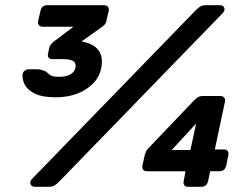

<svg xmlns="http://www.w3.org/2000/svg" viewBox="-20 -720 945 740"><path d="M195 -345Q142 -345 113.5 -359.5Q85 -374 75 -394.5Q65 -415 67 -434Q69 -444 76.5 -448.5Q84 -453 88 -453H124Q133 -453 140.5 -450.5Q148 -448 154 -446Q161 -442 165.5 -437Q170 -432 178.5 -428Q187 -424 209 -424Q234 -424 250.5 -433Q267 -442 271 -459Q274 -478 261.5 -485Q249 -492 226 -492H181Q172 -492 167.5 -498Q163 -504 165 -513L170 -536Q172 -543 175.5 -548Q179 -553 185 -558L263 -617H145Q135 -617 130 -623Q125 -629 127 -639L136 -678Q141 -700 162 -700H381Q391 -700 396 -694Q401 -688 399 -678L391 -644Q390 -635 386 -628.5Q382 -622 370 -614L294 -560Q339 -553 359 -527Q379 -501 370 -457Q363 -423 338.5 -398Q314 -373 277.5 -359Q241 -345 195 -345ZM116 0Q101 0 97.5 -10.5Q94 -21 104 -31L735 -681Q744 -690 752 -695Q760 -700 774 -700H826Q841 -700 844.5 -689.5Q848 -679 838 -669L207 -19Q198 -10 190 -5Q182 0 168 0ZM705 0Q695 0 690.5 -6Q686 -12 688 -22L695 -60H547Q536 -60 531.5 -66Q527 -72 529 -82L538 -123Q539 -125 541.5 -133Q544 -141 556 -153L727 -332Q737 -343 745 -346.5Q753 -350 760 -350H829Q839 -350 844 -344Q849 -338 847 -328L808 -144H843Q853 -144 857.5 -138Q862 -132 860 -122L852 -82Q847 -60 825 -60H790L782 -22Q777 0 755 0ZM642 -142H714L736 -244Z"/></svg>

Font: Rubik Light SemiBold
Style: Italic
Weight: 600
Italic angle: -12°
Version: Version 2.104